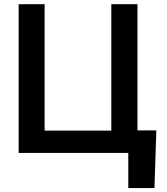

<svg xmlns="http://www.w3.org/2000/svg" viewBox="-20 -748 816 939"><path d="M744.6 -110.4 735.4 171.9H607.4V0H71.3V-727.5H198.2V-109.4H524.4V-727.5H652.3V-110.4Z"/></svg>

Font: Inter Semi Bold
Style: Regular
Weight: 600
Designer: Rasmus Andersson
Foundry: rsms
Version: Version 4.000;git-e0f93cc